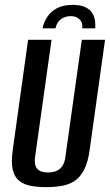

<svg xmlns="http://www.w3.org/2000/svg" viewBox="-20 -754 450 786"><path d="M277 -734Q310 -734 329.5 -724.5Q349 -715 358 -700Q367 -685 369 -668.5Q371 -652 370 -638H317Q319 -663 305 -675.5Q291 -688 270 -688Q247 -688 230 -676Q213 -664 207 -638H154Q159 -662 173 -684Q187 -706 212.5 -720Q238 -734 277 -734ZM169 12Q135 12 107 7Q79 2 59.5 -13Q40 -28 32.5 -58Q25 -88 32 -139L95 -591H191L124 -114Q120 -87 126.5 -72.5Q133 -58 146.5 -53Q160 -48 177 -48Q193 -48 208 -53Q223 -58 234 -72.5Q245 -87 248 -114L315 -591H410L347 -140Q340 -89 324 -58.5Q308 -28 285 -13Q262 2 232.5 7Q203 12 169 12Z"/></svg>

Font: Alumni Sans SemiBold
Style: Italic
Weight: 600
Italic angle: -8°
Version: Version 1.016